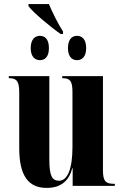

<svg xmlns="http://www.w3.org/2000/svg" viewBox="-20 -908 604 938"><path d="M276 -742H288V-754C265 -789 235 -849 219 -888H119V-878C142 -847 227 -776 276 -742ZM175 -614C199 -614 219 -630 219 -673C219 -717 199 -733 175 -733C152 -733 130 -717 130 -673C130 -630 152 -614 175 -614ZM356 -614C380 -614 401 -630 401 -673C401 -717 380 -733 356 -733C333 -733 312 -717 312 -673C312 -630 333 -614 356 -614ZM208 10C280 10 318 -27 333 -86H335V0H541V-10H537C495 -10 483 -24 483 -76V-536H284V-526H286C323 -526 334 -511 334 -458V-190C334 -83 310 -25 268 -25C233 -25 221 -52 221 -130V-536H23V-526H25C62 -526 74 -510 74 -456V-183C74 -48 120 10 208 10Z"/></svg>

Font: Noto Serif Display ExtraCondensed ExtraBold
Style: Regular
Weight: 800
Width: 2
Designer: Monotype Design Team
Foundry: Monotype Imaging Inc.
Version: Version 2.009